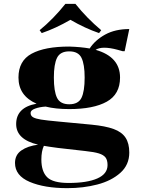

<svg xmlns="http://www.w3.org/2000/svg" viewBox="-20 -738 732 998"><path d="M506 -581 495 -566Q422 -591 346 -635Q270 -591 197 -566L186 -581Q258 -640 320 -718H372Q431 -644 506 -581ZM522 -490Q494 -490 477 -479Q604 -443 604 -335Q604 -248 535 -209.5Q466 -171 340 -171Q269 -171 217 -184Q186 -182 162.5 -173.5Q139 -165 139 -151Q139 -136 152 -128.5Q165 -121 193 -116.5Q221 -112 286 -106L456 -90Q528 -83 570.5 -67.5Q613 -52 632.5 -22.5Q652 7 652 55Q652 119 605.5 160.5Q559 202 486 221Q413 240 330 240Q211 240 134.5 207.5Q58 175 58 109Q58 67 91 44Q124 21 178 14Q64 -13 64 -93Q64 -180 170 -199Q76 -240 76 -335Q76 -422 144.5 -459Q213 -496 340 -496Q401 -494 446 -486Q475 -530 527 -558.5Q579 -587 652 -587L628 -472H617L592 -479Q552 -490 522 -490ZM420 -335Q420 -404 403.5 -437.5Q387 -471 340 -471Q293 -471 276.5 -437.5Q260 -404 260 -335Q260 -263 276.5 -229.5Q293 -196 340 -196Q387 -196 403.5 -229.5Q420 -263 420 -335ZM208 20Q195 48 195 91Q195 153 225 183Q255 213 337 213Q433 213 486 189.5Q539 166 539 120Q539 94 528.5 80.5Q518 67 494 59.5Q470 52 423 47L282 31Q229 24 208 20Z"/></svg>

Font: Chonburi
Style: Regular
Weight: 400
Designer: Thanarat Vachiruckul and Stawix Ruecha
Foundry: Cadson Demak & Katatrad
Version: Version 1.000